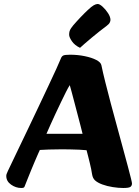

<svg xmlns="http://www.w3.org/2000/svg" viewBox="-20 -925 693 958"><path d="M86.1 13Q59 13 35.2 -3.8Q11.3 -20.6 11.3 -47.2Q11.3 -52.3 13 -56.9Q14.6 -61.5 19.4 -72.1Q41.2 -117.8 67.2 -172.1Q93.2 -226.5 120.8 -283.9Q148.4 -341.4 174.4 -396.6Q200.3 -451.7 222.7 -499Q245.2 -546.2 260.7 -580.6Q276.3 -615 282.7 -630.9Q287 -643.2 294.8 -647.6Q302.5 -652 329.4 -652Q367.9 -652 402.7 -644.8Q437.5 -637.7 460.5 -625.8Q483.4 -613.8 486 -599.3Q493.2 -563.9 505.6 -514.5Q517.9 -465.1 532.9 -408.6Q547.8 -352.2 563.7 -294.9Q579.5 -237.6 593.4 -185.5Q607.4 -133.5 618.2 -93.8Q629.1 -54.2 633.8 -33.4Q636.5 -21.9 637.5 -16.7Q638.5 -11.6 638.5 -9.4Q638.5 1.4 631 7.2Q623.5 13 595.1 13Q571.2 13 543 8.6Q514.7 4.2 490.6 -4.6Q466.5 -13.4 453.4 -25.7Q448.4 -30.7 444.8 -37.7Q441.2 -44.7 439.2 -56.7Q437.7 -67.7 434.8 -81.9Q432 -96.1 428 -112Q424.1 -127.8 420 -144.2Q415.9 -160.6 411.9 -175.5Q398.2 -177.2 375.5 -178.1Q352.9 -179 329.4 -179.5Q306 -180 288.6 -180Q253.3 -180 223.2 -178.9Q193 -177.8 178.8 -176.8Q176.3 -172 169.7 -156.8Q163.2 -141.7 154.2 -121Q145.3 -100.3 136.1 -77.7Q126.9 -55 118.3 -33.7Q109.7 -12.3 103.6 3.2Q102.4 7.5 99.6 10.2Q96.9 13 86.1 13ZM211.9 -257.5H391.9Q387.7 -274.8 381.1 -300.4Q374.5 -325.9 366.6 -355.8Q358.8 -385.6 351.3 -414.1Q343.8 -442.5 337.7 -465.6Q331.6 -488.7 328.1 -500.2Q320.2 -488 309.1 -465.9Q298 -443.8 284.8 -416.3Q271.6 -388.7 257.7 -359.2Q243.9 -329.8 232.1 -303.3Q220.4 -276.8 211.9 -257.5ZM379.3 -686.4Q352.6 -699 338.8 -719.2Q325 -739.4 325 -751.7Q325 -761 326.9 -768.4Q328.8 -775.8 334.6 -784.3Q337.8 -789.6 345.1 -798.3Q352.5 -807 361.9 -817.4Q371.3 -827.8 381.2 -838.2Q391.2 -848.5 400.6 -858.1Q410.1 -867.6 417.3 -874.2Q436.5 -892.5 447.8 -898.8Q459.1 -905.1 467.4 -905.1Q477.1 -905.1 492.1 -891.5Q507 -878 519.1 -859.3Q531.2 -840.6 531.2 -825.5Q531.2 -820 527.6 -812.5Q524.1 -804.9 512.3 -796.1Q496.3 -784.4 476.1 -768.3Q455.9 -752.3 436.6 -736.2Q417.3 -720.2 402 -706.7Q386.6 -693.2 379.3 -686.4Z"/></svg>

Font: Briem Hand Thin
Style: Regular
Weight: 100
Designer: Gunnlaugur SE Briem, Eben Sorkin
Foundry: Sorkin Type Co.
Version: Version 1.003